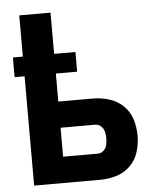

<svg xmlns="http://www.w3.org/2000/svg" viewBox="-53 -780 681 826"><g transform="rotate(-5 288.0 -367.5)"><path d="M61 0H346Q381 0 415.5 -10Q450 -20 476 -45.5Q502 -71 512.5 -105.5Q523 -140 523 -175Q523 -211 512.5 -245.5Q502 -280 476 -305Q450 -330 415.5 -340.5Q381 -351 346 -351H196V-472H288V-557H196V-735H61V-557H18V-472H61ZM346 -113H196V-238H346Q360 -238 371 -227.5Q382 -217 385 -203Q388 -189 388 -175Q388 -161 385 -147Q382 -133 371 -123Q360 -113 346 -113Z"/></g></svg>

Font: Iosevka Sparkle Extrabold
Style: Regular
Weight: 800
Designer: Belleve Invis
Foundry: Belleve Invis
Version: Version 4.5.0; ttfautohint (v1.8.3)